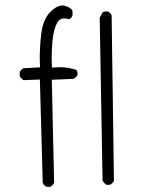

<svg xmlns="http://www.w3.org/2000/svg" viewBox="-20 -708 540 724"><path d="M394.5 -11.2Q405.3 -16.6 409.7 -26.9L400.9 -649.9Q396.5 -660.2 386.7 -664.6Q384.3 -665 381.8 -665Q372.6 -665 366.7 -661.1L356 -641.6L366.7 -27.3Q372.1 -16.6 381.8 -11.2ZM169.4 -3.4Q178.7 -7.8 184.1 -18.6L175.3 -407.2L255.9 -410.6Q267.1 -415 272 -425.3Q272.5 -427.2 272.5 -429.2Q272.5 -438 268.1 -444.3Q238.3 -454.6 203.6 -454.6Q194.3 -454.6 175.8 -453.1Q174.8 -476.1 174.8 -487.3Q174.8 -521.5 177.7 -552.2Q182.1 -597.2 194.8 -620.6Q204.6 -638.7 223.6 -638.7Q232.4 -638.7 240.7 -635.3Q249.5 -640.1 253.4 -648.9V-667Q246.6 -680.7 224.1 -686Q219.7 -687.5 216.1 -687.5Q212.4 -687.5 208.5 -686.8Q204.6 -686 200.2 -684.3Q195.8 -682.6 191.4 -680.2Q180.7 -673.8 169.9 -663.1Q142.6 -635.7 135.7 -581.5Q129.9 -535.2 129.9 -487.8Q129.9 -475.1 130.9 -454.1L69.3 -450.7Q59.6 -446.3 54.2 -436.5V-420.9Q59.6 -411.1 69.3 -405.8L130.4 -408.2L141.1 -18.6Q146 -7.8 155.8 -3.4Z"/></svg>

Font: NaikaiFont
Style: Light
Weight: 300
Version: Version 1.89